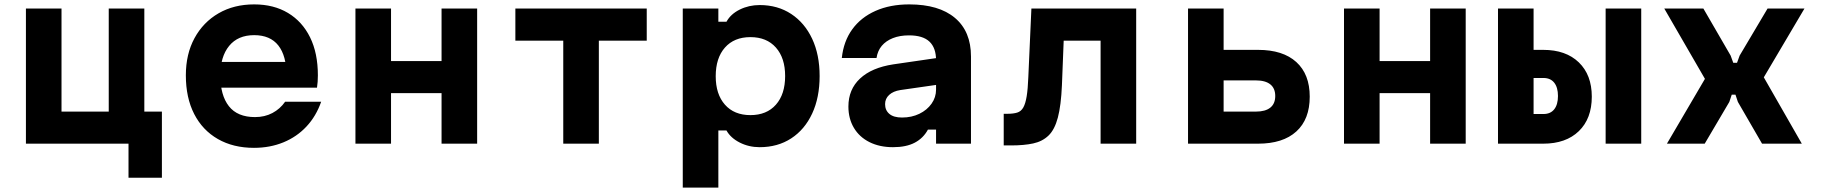

<svg xmlns="http://www.w3.org/2000/svg" viewBox="-20 -654 8290 874"><path d="M565 155V0H98V-615H260V-146H475V-615H637V-146H717V155Z M957 -372H1334L1284 -311Q1284 -400 1247 -447Q1210 -494 1137 -494Q1063 -494 1023 -445Q983 -396 983 -311Q983 -220 1022 -170.5Q1061 -121 1141 -121Q1185 -121 1220 -139.5Q1255 -158 1278 -191H1442Q1419 -125 1375 -78Q1331 -31 1270 -6Q1209 19 1136 19Q1042 19 972 -21Q902 -61 864 -135Q826 -209 826 -311Q826 -408 865.5 -480.5Q905 -553 975 -593.5Q1045 -634 1137 -634Q1226 -634 1291 -595Q1356 -556 1391.5 -484Q1427 -412 1427 -311Q1427 -297 1426 -282Q1425 -267 1423 -255H957Z M1598 0V-615H1760V-376H1990V-615H2152V0H1990V-230H1760V0Z M2544 0V-469H2326V-615H2924V-469H2706V0Z M3088 200V-615H3250V-555H3287Q3306 -590 3347.5 -610.5Q3389 -631 3438 -631Q3520 -631 3581.5 -590.5Q3643 -550 3677 -477.5Q3711 -405 3711 -308Q3711 -210 3677 -137Q3643 -64 3581.5 -24Q3520 16 3438 16Q3389 16 3347.5 -5Q3306 -26 3287 -60H3250V200ZM3396 -130Q3470 -130 3512 -177.5Q3554 -225 3554 -308Q3554 -390 3512 -437.5Q3470 -485 3396 -485Q3322 -485 3280 -437.5Q3238 -390 3238 -307Q3238 -225 3280 -177.5Q3322 -130 3396 -130Z M4252 -391V-269L4078 -244Q4046 -239 4027.5 -222Q4009 -205 4009 -180Q4009 -152 4028.5 -135.5Q4048 -119 4086 -119Q4130 -119 4165 -136Q4200 -153 4220.5 -182Q4241 -211 4241 -246V-380Q4241 -436 4211 -464.5Q4181 -493 4118 -493Q4076 -493 4044.5 -480.5Q4013 -468 3994 -445.5Q3975 -423 3970 -390H3812Q3820 -466 3859.5 -520.5Q3899 -575 3965.5 -604.5Q4032 -634 4119 -634Q4254 -634 4327 -572.5Q4400 -511 4400 -397V0H4241V-64H4204Q4183 -25 4144 -4.5Q4105 16 4045 16Q3984 16 3938 -7Q3892 -30 3867 -72Q3842 -114 3842 -169Q3842 -247 3895 -296.5Q3948 -346 4046 -361Z M4549 8V-136H4565Q4593 -136 4610.5 -141.5Q4628 -147 4638 -164.5Q4648 -182 4653.5 -215.5Q4659 -249 4661 -303L4675 -615H5152V0H4990V-469H4822L4814 -266Q4810 -174 4795.5 -119Q4781 -64 4753 -37Q4725 -10 4683 -1Q4641 8 4583 8Z M5388 0V-615H5550V-427H5707Q5820 -427 5881 -371.5Q5942 -316 5942 -214Q5942 -111 5881 -55.5Q5820 0 5707 0ZM5550 -146H5697Q5740 -146 5762.5 -164Q5785 -182 5785 -217Q5785 -252 5762.5 -270Q5740 -288 5697 -288H5550Z M6098 0V-615H6260V-376H6490V-615H6652V0H6490V-230H6260V0Z M6799 0V-615H6961V-427H7005Q7108 -427 7167 -370Q7226 -313 7226 -214Q7226 -114 7167 -57Q7108 0 7005 0ZM6961 -135H7006Q7038 -135 7055 -156.5Q7072 -178 7072 -217Q7072 -256 7055 -277.5Q7038 -299 7006 -299H6961ZM7289 0V-615H7451V0Z M7568 0 7741 -295 7556 -615H7734L7858 -401L7870 -368H7887L7899 -401L8026 -615H8194L8009 -302L8182 0H8001L7891 -190L7880 -223H7863L7852 -190L7740 0Z"/></svg>

Font: Martian Mono SemiExpanded
Style: Bold
Weight: 700
Width: 6
Designer: Roman Shamin
Foundry: Evil Martians
Version: Version 1.000